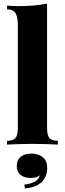

<svg xmlns="http://www.w3.org/2000/svg" viewBox="-20 -802 360 1065"><path d="M241 -782V-93Q241 -51 254.5 -36Q268 -21 301 -21V0Q282 -1 243 -2.5Q204 -4 163 -4Q123 -4 81.5 -2.5Q40 -1 19 0V-21Q52 -21 65.5 -36Q79 -51 79 -93V-663Q79 -707 66.5 -728.5Q54 -750 19 -750V-771Q51 -768 81 -768Q127 -768 167 -771.5Q207 -775 241 -782ZM155 50Q193 50 217.5 70.5Q242 91 242 129Q242 177 211.5 207.5Q181 238 118 243L115 222Q154 217 175 204.5Q196 192 201 170Q194 177 182 181Q170 185 150 185Q114 185 93.5 168Q73 151 73 119Q73 86 94.5 68Q116 50 155 50Z"/></svg>

Font: Playfair Display ExtraBold
Style: Regular
Weight: 800
Designer: Claus Eggers Sørensen
Foundry: Claus Eggers Sørensen
Version: Version 1.203